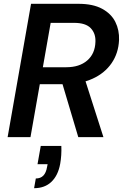

<svg xmlns="http://www.w3.org/2000/svg" viewBox="-20 -720 647 1008"><path d="M20 0 143 -700H392Q468 -700 516 -674Q564 -648 585.5 -605Q607 -562 605 -510Q602 -441 566 -388.5Q530 -336 466.5 -307Q403 -278 318 -278H189L140 0ZM391 0 299 -309H424L523 0ZM205 -367H328Q397 -367 438 -402.5Q479 -438 481 -500Q483 -544 456.5 -572Q430 -600 369 -600H246ZM159 268 168 217Q193 217 207.5 202Q222 187 227 157L230 142H177L194 46H302Q303 70 301.5 94Q300 118 296 140Q285 201 250 234.5Q215 268 159 268Z"/></svg>

Font: DM Sans 28pt SemiBold
Style: Italic
Weight: 600
Italic angle: -10°
Version: Version 4.004;gftools[0.9.30]